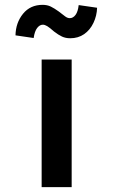

<svg xmlns="http://www.w3.org/2000/svg" viewBox="-20 -773 468 793"><path d="M152 0V-527H276V0ZM270 -615Q251 -615 236 -622Q221 -629 203 -643Q185 -659 175 -665Q165 -671 157 -671Q144 -671 133.5 -657.5Q123 -644 119 -616L44 -627Q45 -679 75 -716Q105 -753 156 -753Q175 -753 189.5 -746Q204 -739 222 -726Q240 -712 249.5 -705Q259 -698 268 -698Q282 -698 292 -711.5Q302 -725 305 -752L381 -741Q380 -708 366 -678.5Q352 -649 327.5 -632Q303 -615 270 -615Z"/></svg>

Font: Lexend Mega Medium
Style: Regular
Weight: 500
Version: Version 1.007